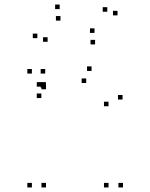

<svg xmlns="http://www.w3.org/2000/svg" viewBox="-20 -813 660 843"><path d="M178.5 -428V-448H158.5V-428ZM178.5 -490V-510H158.5V-490ZM120 -490V-510H100V-490ZM120 10V-10H100V10ZM182 10V-10H162V10ZM182 -421V-441H162V-421ZM518 -376V-396H498V-376ZM382 -501.5V-521.5H362V-501.5ZM181.5 -432.5V-452.5H161.5V-432.5ZM161.5 -432.5V-452.5H141.5V-432.5ZM161.5 -382.5V-402.5H141.5V-382.5ZM358.5 -448.5V-468.5H338.5V-448.5ZM456.5 -346.5V-366.5H436.5V-346.5ZM456.5 10V-10H436.5V10ZM520 10V-10H500V10ZM144 -645.5V-665.5H124V-645.5ZM189 -629.5V-649.5H169V-629.5ZM245.5 -722.5V-742.5H225.5V-722.5ZM397.5 -618V-638H377.5V-618ZM496 -745.5V-765.5H476V-745.5ZM451 -761.5V-781.5H431V-761.5ZM395 -668.5V-688.5H375V-668.5ZM242 -773V-793H222V-773Z"/></svg>

Font: Monaspace Argon Dots Var
Style: Regular
Weight: 400
Designer: Riley Cran and the Lettermatic Team
Version: Version 1.100 (Monaspace Argon Dots)